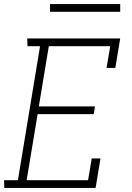

<svg xmlns="http://www.w3.org/2000/svg" viewBox="-28 -924 648 944"><path d="M-7 0 -8 -38H60L169 -697H107L106 -735H563L539 -590H496L514 -697H212L163 -401H439L433 -363H157L103 -38H405L423 -145H466L442 0ZM218 -866V-904H563V-866Z"/></svg>

Font: Iosevka Etoile Extralight
Style: Italic
Weight: 200
Italic angle: -9°
Designer: Belleve Invis
Foundry: Belleve Invis
Version: Version 22.1.2; ttfautohint (v1.8.4)